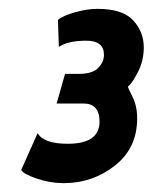

<svg xmlns="http://www.w3.org/2000/svg" viewBox="-20 -726 345 434"><path d="M124 -312Q93 -312 62.5 -322.5Q32 -333 28 -342L65 -425Q79 -401 133 -401Q205 -401 205 -451Q205 -492 169 -492H108L127 -559H158Q189 -559 202 -572.5Q215 -586 215 -602Q215 -634 175 -634Q134 -634 113 -620L111 -681Q123 -691 150.5 -698.5Q178 -706 200 -706Q257 -706 281 -680Q305 -654 305 -619Q305 -589 292 -563.5Q279 -538 269 -530Q270 -526 277 -512.5Q284 -499 287 -486.5Q290 -474 290 -458Q290 -391 239.5 -351.5Q189 -312 124 -312Z"/></svg>

Font: Cabin
Style: SemiBold Italic
Weight: 600
Designer: Pablo Impallari
Foundry: Pablo Impallari. www.impallari.com Igino Marini. www.ikern.com
Version: Version 1.005